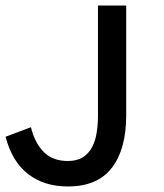

<svg xmlns="http://www.w3.org/2000/svg" viewBox="-21 -657 587 688"><path d="M431.2 -243.2Q431.2 -122.1 379.6 -55.4Q328.1 11.2 222.2 11.2Q137.2 11.2 79.6 -33.4Q22 -78.1 -1 -167L89.8 -201.2Q104 -144 136 -112.1Q168 -80.1 222.2 -80.1Q254.9 -80.1 275.9 -93.5Q296.9 -106.9 308.8 -129.4Q320.8 -151.9 325.4 -181.4Q330.1 -210.9 330.1 -243.2V-637.2H431.2Z"/></svg>

Font: Anonymous Pro
Style: Bold
Weight: 700
Monospace: yes
Designer: Mark Simonson
Version: Version 1.003